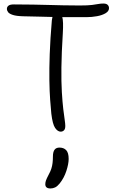

<svg xmlns="http://www.w3.org/2000/svg" viewBox="-20 -731 655 1085"><path d="M323 13Q306 13 291.5 -8Q277 -29 270 -89Q267 -119 263.5 -166Q260 -213 259 -277.5Q258 -342 261 -426Q264 -510 273 -616Q275 -636 282 -648Q289 -660 302 -660Q325 -660 332 -635Q339 -610 335 -544Q328 -432 327 -350Q326 -268 329.5 -210.5Q333 -153 337.5 -115Q342 -77 345.5 -54.5Q349 -32 349 -19Q349 -2 341.5 5.5Q334 13 323 13ZM467 -634Q410 -634 365 -634Q320 -634 280.5 -635Q241 -636 200.5 -637Q160 -638 112 -639Q73 -640 53 -646.5Q33 -653 26 -662Q19 -671 19 -681Q19 -692 28 -699Q37 -706 58 -706Q120 -706 167 -705Q214 -704 255 -703Q296 -702 337.5 -701Q379 -700 430 -700Q477 -700 500 -703Q523 -706 536 -708.5Q549 -711 564 -711Q581 -711 588.5 -703.5Q596 -696 596 -685Q596 -668 577 -656.5Q558 -645 528.5 -639.5Q499 -634 467 -634ZM265 334Q236 334 236 310Q236 300 239.5 289.5Q243 279 256 254Q265 238 270 222.5Q275 207 277 190Q279 173 279 154Q279 128 288 115.5Q297 103 316 103Q340 103 354 117.5Q368 132 368 167Q368 195 355 235Q342 275 317 306Q304 322 291.5 328Q279 334 265 334Z"/></svg>

Font: Shantell Sans Light
Style: Regular
Weight: 300
Designer: Stephen Nixon, Anya Danilova, Shantell Martin
Foundry: Arrow Type
Version: Version 1.011;[c5ecc13dd]